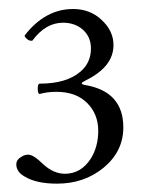

<svg xmlns="http://www.w3.org/2000/svg" viewBox="-20 -666 348 437"><path d="M260.7 -376Q260.7 -321.8 216.3 -284.7Q171.9 -248 109.9 -248Q62.5 -248 36.1 -264.2Q17.1 -274.9 17.1 -292Q17.1 -303.2 30.3 -310.1Q36.6 -314 44.4 -314Q56.2 -314 78.6 -292Q102.1 -270.5 127.9 -270.5Q164.1 -270.5 186.5 -304.7Q203.6 -332 203.6 -368.2Q203.6 -406.2 178.7 -431.2Q153.3 -457 108.4 -457Q86.9 -457 70.3 -452.1Q65.9 -452.1 65.9 -464.4Q65.9 -475.6 70.3 -475.6Q131.3 -475.6 163.1 -502.9Q187 -523.4 187 -555.7Q187 -585 164.1 -602.1Q147 -614.3 123.5 -614.3Q84 -614.3 54.2 -574.2Q53.7 -573.2 51.8 -573.2Q44.4 -573.2 39.1 -579.6Q36.1 -582.5 36.1 -585Q36.1 -585.4 36.6 -585.9Q83 -645.5 146.5 -645.5Q185.1 -645.5 211.4 -620.6Q238.3 -595.7 238.3 -563.5Q238.3 -514.6 176.8 -483.9Q166 -478.5 166 -476.6Q166 -473.6 175.3 -472.2Q260.7 -457 260.7 -376Z"/></svg>

Font: Junicode
Style: Regular
Weight: 400
Designer: Peter S. Baker
Foundry: Briery Creek Software
Version: Version 0.7.2